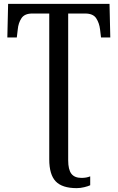

<svg xmlns="http://www.w3.org/2000/svg" viewBox="-20 -734 609 994"><path d="M377 240Q302 240 268.5 205Q235 170 235 91V-664H147Q107 -664 91 -639.5Q75 -615 72 -582L67 -540H18L22 -714H547L551 -540H503L498 -582Q494 -615 478 -639.5Q462 -664 421 -664H333V96Q333 144 349.5 165.5Q366 187 402 187Q415 187 426 185Q437 183 447 179V225Q437 230 416.5 235Q396 240 377 240Z"/></svg>

Font: Noto Serif SemiCondensed
Style: Regular
Weight: 400
Width: 4
Designer: Monotype Design Team
Foundry: Monotype Imaging Inc.
Version: Version 2.013